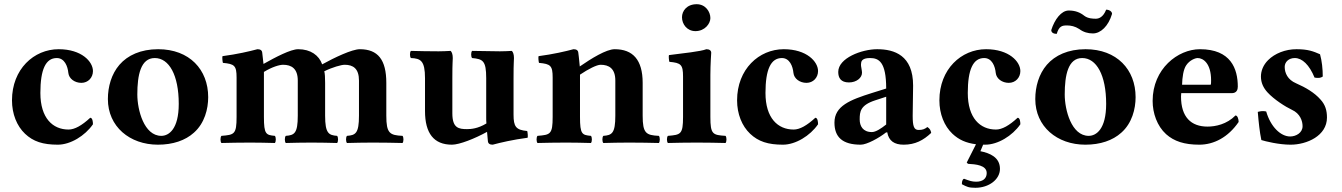

<svg xmlns="http://www.w3.org/2000/svg" viewBox="-20 -678 6380 913"><path d="M422 -87C422 -99 420 -118 409 -118C369 -81 335 -62 306 -62C231 -62 172 -116 172 -236C172 -347 197 -402 250 -402C287 -402 302 -363 305 -331C308 -304 335 -284 367 -284C399 -284 422 -309 422 -340C422 -385 368 -444 259 -444C141 -444 37 -349 37 -201C37 -136 60 -79 99 -42C138 -5 184 10 255 10C315 10 384 -32 422 -87Z M493 -207C493 -76 597 10 731 10C802 10 861 -10 902 -47C953 -92 970 -160 970 -216C970 -347 881 -444 732 -444C649 -444 587 -415 548 -370C510 -326 493 -266 493 -207ZM716 -402C784 -402 830 -321 830 -184C830 -64 783 -32 747 -32C665 -32 633 -155 633 -229C633 -321 649 -402 716 -402Z M1235 -122V-321C1235 -326 1235 -331 1235 -336C1274 -360 1309 -370 1326 -370C1366 -370 1396 -352 1396 -295V-128C1396 -44 1380 -35 1339 -32C1333 -26 1333 -4 1339 2C1381 1 1413 0 1461 0C1509 0 1540 1 1583 2C1589 -4 1589 -26 1583 -32C1543 -35 1526 -44 1526 -128V-284C1526 -309 1525 -329 1522 -339C1560 -358 1603 -370 1619 -370C1659 -370 1687 -352 1687 -295V-128C1687 -44 1671 -35 1630 -32C1624 -26 1624 -4 1630 2C1672 1 1704 0 1752 0C1807 0 1851 1 1894 2C1900 -4 1900 -26 1894 -32C1833 -35 1817 -44 1817 -128V-284C1817 -394 1777 -444 1691 -444C1654 -444 1570 -404 1512 -372C1497 -415 1457 -444 1398 -444C1362 -444 1290 -406 1233 -374C1230 -404 1227 -427 1227 -427C1226 -439 1218 -444 1204 -444C1167 -434 1107 -420 1038 -411C1036 -405 1038 -385 1040 -379C1095 -374 1105 -366 1105 -309V-122C1105 -39 1094 -37 1033 -32C1027 -26 1027 -4 1033 2C1075 1 1117 0 1170 0C1216 0 1244 1 1287 2C1293 -4 1293 -26 1287 -32C1245 -36 1235 -39 1235 -122Z M2422 -133V-306C2422 -390 2424 -378 2424 -402C2424 -419 2420 -430 2414 -436C2396 -435 2376 -434 2357 -434C2329 -434 2264 -435 2225 -436C2219 -430 2219 -408 2225 -402C2276 -397 2292 -390 2292 -306V-121C2292 -111 2292 -101 2293 -91C2252 -66 2219 -64 2201 -64C2161 -64 2131 -69 2131 -139V-306C2131 -390 2133 -378 2133 -402C2133 -419 2129 -430 2123 -436C2105 -435 2084 -434 2066 -434C2015 -434 1977 -435 1934 -436C1928 -430 1928 -408 1934 -402C1980 -400 2001 -390 2001 -306V-150C2001 -44 2043 10 2129 10C2165 10 2238 -19 2296 -51C2298 -26 2300 -7 2300 -7C2301 5 2309 10 2323 10C2360 0 2420 -14 2489 -23C2491 -29 2489 -49 2487 -55C2433 -60 2422 -76 2422 -133Z M2738 -122V-323C2778 -350 2818 -370 2836 -370C2876 -370 2906 -352 2906 -295V-128C2906 -44 2890 -35 2849 -32C2843 -26 2843 -4 2849 2C2891 1 2923 0 2971 0C3026 0 3070 1 3113 2C3119 -4 3119 -26 3113 -32C3052 -35 3036 -44 3036 -128V-284C3036 -394 2989 -444 2903 -444C2863 -444 2792 -400 2737 -362C2734 -397 2730 -427 2730 -427C2729 -439 2721 -444 2707 -444C2670 -434 2610 -420 2541 -411C2539 -405 2541 -385 2543 -379C2598 -374 2608 -366 2608 -309V-122C2608 -39 2597 -37 2536 -32C2530 -26 2530 -4 2536 2C2578 1 2620 0 2673 0C2719 0 2747 1 2790 2C2796 -4 2796 -26 2790 -32C2748 -36 2738 -39 2738 -122Z M3358 -122V-321C3358 -371 3362 -427 3362 -427C3362 -438 3353 -444 3339 -444C3311 -433 3230 -425 3161 -416C3159 -410 3161 -390 3163 -384C3218 -379 3228 -371 3228 -314V-122C3228 -39 3217 -37 3156 -32C3150 -26 3150 -4 3156 2C3198 1 3240 0 3293 0C3346 0 3387 1 3430 2C3436 -4 3436 -26 3430 -32C3369 -36 3358 -39 3358 -122ZM3223 -596C3223 -563 3247 -530 3287 -530C3332 -530 3358 -566 3358 -592C3358 -622 3335 -658 3293 -658C3246 -658 3223 -626 3223 -596Z M3870 -87C3870 -99 3868 -118 3857 -118C3817 -81 3783 -62 3754 -62C3679 -62 3620 -116 3620 -236C3620 -347 3645 -402 3698 -402C3735 -402 3750 -363 3753 -331C3756 -304 3783 -284 3815 -284C3847 -284 3870 -309 3870 -340C3870 -385 3816 -444 3707 -444C3589 -444 3485 -349 3485 -201C3485 -136 3508 -79 3547 -42C3586 -5 3632 10 3703 10C3763 10 3832 -32 3870 -87Z M4199 -49C4206 -8 4233 10 4277 10C4332 10 4371 -11 4408 -46C4406 -58 4402 -66 4390 -74C4377 -64 4367 -60 4348 -60C4326 -60 4320 -78 4320 -127L4322 -271C4322 -415 4233 -444 4151 -444C4078 -444 3966 -402 3966 -336C3966 -308 3978 -286 4017 -286C4053 -286 4079 -308 4079 -332C4079 -337 4078 -343 4077 -349C4075 -359 4073 -369 4075 -379C4076 -390 4084 -402 4117 -402C4159 -402 4194 -384 4194 -257L4127 -236C4022 -203 3948 -174 3948 -95C3948 -26 3986 10 4073 10C4102 10 4160 -22 4193 -48ZM4194 -218V-86C4169 -66 4144 -50 4126 -50C4083 -50 4068 -79 4068 -110C4068 -147 4071 -178 4142 -201Z M4583 101C4619 103 4672 107 4672 145C4672 172 4652 186 4622 186C4602 186 4591 182 4564 172C4555 176 4554 188 4554 198C4577 210 4586 215 4618 215C4683 215 4735 175 4735 125C4735 70 4687 50 4642 41L4655 10C4658 10 4662 10 4665 10C4725 10 4794 -32 4832 -87C4832 -99 4830 -118 4819 -118C4779 -81 4745 -62 4716 -62C4641 -62 4582 -116 4582 -236C4582 -347 4607 -402 4660 -402C4697 -402 4712 -363 4715 -331C4718 -304 4745 -284 4777 -284C4809 -284 4832 -309 4832 -340C4832 -385 4778 -444 4669 -444C4551 -444 4447 -349 4447 -201C4447 -136 4470 -79 4509 -42C4540 -13 4574 2 4621 8L4577 95Z M4903 -207C4903 -76 5007 10 5141 10C5212 10 5271 -10 5312 -47C5363 -92 5380 -160 5380 -216C5380 -347 5291 -444 5142 -444C5059 -444 4997 -415 4958 -370C4920 -326 4903 -266 4903 -207ZM5126 -402C5194 -402 5240 -321 5240 -184C5240 -64 5193 -32 5157 -32C5075 -32 5043 -155 5043 -229C5043 -321 5059 -402 5126 -402ZM5191 -589C5180 -589 5154 -589 5136 -603C5116 -619 5093 -628 5062 -628C5027 -628 4995 -586 4979 -535C4979 -521 4993 -517 5005 -517C5016 -555 5032 -557 5054 -557C5072 -557 5092 -553 5112 -540C5132 -525 5154 -519 5177 -519C5214 -519 5251 -554 5268 -612C5268 -624 5254 -632 5240 -632C5226 -596 5205 -589 5191 -589Z M5855 -129C5814 -87 5760 -76 5722 -76C5644 -76 5596 -121 5596 -219C5596 -226 5597 -230 5597 -235H5837C5861 -235 5866 -252 5866 -266C5866 -351 5833 -444 5686 -444C5581 -444 5461 -351 5461 -198C5461 -140 5482 -79 5525 -40C5563 -6 5612 10 5683 10C5752 10 5820 -25 5870 -98C5870 -111 5865 -129 5855 -129ZM5601 -275C5602 -310 5607 -348 5621 -368C5637 -392 5664 -402 5675 -402C5702 -402 5739 -376 5739 -296C5739 -290 5739 -277 5737 -275Z M5961 -146C5965 -97 5970 -50 5978 -12C5997 -6 6061 10 6117 10C6194 10 6290 -32 6290 -119C6290 -153 6282 -180 6259 -205C6231 -237 6189 -262 6143 -282C6103 -299 6089 -331 6089 -360C6089 -383 6108 -402 6137 -402C6172 -402 6206 -370 6231 -309C6249 -306 6260 -307 6270 -314C6270 -350 6266 -388 6257 -420C6225 -434 6200 -444 6145 -444C6092 -444 6042 -424 6010 -392C5987 -369 5976 -341 5976 -314C5976 -284 5988 -260 6007 -239C6038 -205 6093 -170 6123 -156C6163 -138 6174 -102 6174 -78C6174 -46 6142 -29 6115 -29C6070 -29 6022 -75 6001 -148C5985 -151 5977 -150 5961 -146Z"/></svg>

Font: Libertinus Serif
Style: Bold
Weight: 700
Designer: Philipp H. Poll, Khaled Hosny
Foundry: Caleb Maclennan
Version: Version 7.050;RELEASE